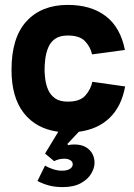

<svg xmlns="http://www.w3.org/2000/svg" viewBox="-20 -530 548 784"><path d="M164 146Q176 154 195.5 160.5Q215 167 233 167Q254 167 265.5 159.5Q277 152 277 141Q277 130 267 124Q257 118 243 118Q220 118 201 128L164 97L218 8Q128 -4 77.5 -68Q27 -132 27 -245Q27 -377 88.5 -443.5Q150 -510 257 -510Q352 -510 412 -464Q472 -418 490 -326L356 -308Q349 -339 327 -362Q305 -385 257 -385Q224 -385 205 -371.5Q186 -358 177 -336Q168 -314 165 -290Q162 -266 162 -245Q162 -228 165 -205.5Q168 -183 177 -162.5Q186 -142 205 -128.5Q224 -115 257 -115Q307 -115 329 -140.5Q351 -166 357 -196L491 -177Q476 -95 427.5 -48.5Q379 -2 302 8L255 58L259 63Q264 61 271.5 60.5Q279 60 284 60Q322 60 344 81Q366 102 366 135Q366 156 352.5 179Q339 202 310 218Q281 234 236 234Q205 234 180.5 227.5Q156 221 133 209Z"/></svg>

Font: Haskoy ExtraBold
Style: Regular
Weight: 800
Designer: Ertekin Erdin
Foundry: Ertekin Erdin
Version: Version 2.000; ttfautohint (v1.8.4.7-5d5b)